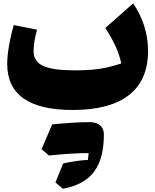

<svg xmlns="http://www.w3.org/2000/svg" viewBox="-20 -651 935 1157"><path d="M710.9 -268.6Q700.2 -319.3 677 -370.6Q653.8 -421.9 614.7 -482.4L782.7 -630.9Q872.1 -497.6 872.1 -343.8Q872.1 -168 757.3 -78.1Q642.6 11.7 418 11.7Q23.4 11.7 23.4 -266.1Q23.4 -312 33.9 -373.8Q44.4 -435.5 62.5 -500L203.1 -472.2Q191.9 -430.7 187.3 -400.9Q182.6 -371.1 182.6 -340.8Q182.6 -280.3 240.5 -253.7Q298.3 -227.1 429.2 -227.1Q488.3 -227.1 534.7 -231Q581.1 -234.9 623.3 -244.1Q665.5 -253.4 710.9 -268.6ZM514.2 271.5Q416.5 271.5 275.4 286.1Q248 262.7 230.5 248Q265.1 166 294.4 98.6Q429.2 85 521 85Q561 85 583.5 104.5Q606 124 606 159.7Q606 305.7 546.4 384.5Q486.8 463.4 358.9 486.3Q336.4 466.8 314 448.2L360.8 334Q434.6 316.9 509.8 312.5Q511.2 301.3 514.2 271.5Z"/></svg>

Font: Pinar Black
Style: Regular
Weight: 900
Designer: Amin Abedi
Version: Version 3.000